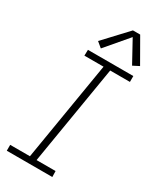

<svg xmlns="http://www.w3.org/2000/svg" viewBox="-239 -1032 910 1103"><g transform="rotate(30 216.5 -480.5)"><path d="M13 0H315L314 -39H188L297 -696H428V-735H127L126 -696H253L144 -39H13ZM187 -779 313 -927 392 -783 433 -804 343 -961H295L152 -808Z"/></g></svg>

Font: Iosevka Sparkle XLtObl
Style: Regular
Weight: 200
Italic angle: -9°
Designer: Belleve Invis
Foundry: Belleve Invis
Version: Version 4.5.0; ttfautohint (v1.8.3)